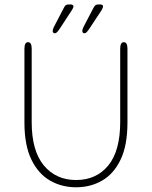

<svg xmlns="http://www.w3.org/2000/svg" viewBox="-20 -802 659 833"><path d="M310 10.5Q247.5 10.5 196.8 -18.8Q146 -48 116 -110Q86 -172 86 -270.5V-590.5Q86 -619 102 -619Q117.5 -619 117.5 -590.5V-272.5Q117.5 -147.5 170.2 -84.2Q223 -21 310 -21Q398 -21 449.8 -84.2Q501.5 -147.5 501.5 -272.5V-590.5Q501.5 -619 517 -619Q533 -619 533 -590.5V-270.5Q533 -172 503.5 -110Q474 -48 423.5 -18.8Q373 10.5 310 10.5ZM341.5 -683.5 384.5 -766Q389 -774.5 393 -778.5Q397 -782.5 404.5 -782.5H416.5Q420.5 -782.5 423.8 -780.5Q427 -778.5 427 -774Q427 -768.5 420.5 -757.5L368 -678Q361 -667.5 356 -662.5Q351 -657.5 346.5 -657.5Q343 -657.5 340 -660Q337 -662.5 337 -667.5Q337 -673 341.5 -683.5ZM213 -683.5 256 -766Q260 -774.5 264.2 -778.5Q268.5 -782.5 276 -782.5H288Q292 -782.5 295.2 -780.5Q298.5 -778.5 298.5 -774Q298.5 -768 291.5 -757.5L239.5 -678Q232.5 -667.5 227.5 -662.5Q222.5 -657.5 218 -657.5Q214.5 -657.5 211.5 -660Q208.5 -662.5 208.5 -667.5Q208.5 -673 213 -683.5Z"/></svg>

Font: Sono ExtraLight Monospace ExtraLight
Style: Regular
Weight: 250
Version: Version 2.112